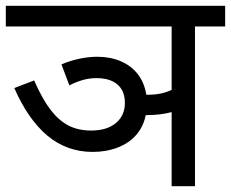

<svg xmlns="http://www.w3.org/2000/svg" viewBox="-20 -642 796 662"><path d="M191.9 -419.9Q219.2 -432.1 252.2 -439.2Q285.2 -446.3 315.4 -446.3Q359.9 -446.3 396.2 -430.9Q432.6 -415.5 455.3 -386Q478 -356.4 484.4 -315.4H492.7Q536.6 -315.4 571.8 -332V-550.8H0V-622.1H756.3V-550.8H652.3V0H571.8V-255.4Q532.7 -245.1 484.4 -245.1H482.4Q475.1 -207 450.9 -178.2Q426.8 -149.4 387 -133.8Q347.2 -118.2 299.8 -118.2Q210.9 -118.2 144 -173.8Q77.1 -229.5 29.3 -338.4L97.7 -364.7Q126 -300.3 154.3 -263.4Q182.6 -226.6 216.1 -209.2Q249.5 -191.9 294.4 -191.9Q348.6 -191.9 379.6 -217.8Q410.6 -243.7 410.6 -287.1Q410.6 -328.6 385 -350.6Q359.4 -372.6 312.5 -372.6Q287.6 -372.6 264.9 -366Q242.2 -359.4 219.2 -347.7Z"/></svg>

Font: Noto Sans Devanagari UI
Style: Regular
Weight: 400
Designer: Monotype Design Team
Foundry: Monotype Imaging Inc.
Version: Version 1.06